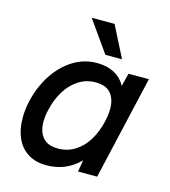

<svg xmlns="http://www.w3.org/2000/svg" viewBox="-106 -775 773 871"><g transform="rotate(15 281.0 -340.0)"><path d="M540 -487.8 427.7 0H337.9L347.2 -55.2Q283.7 9.8 190.9 9.8Q139.2 9.8 103.5 -13.2Q67.9 -36.1 50 -76.9Q32.2 -117.7 32.2 -170.4Q32.2 -211.9 42 -252.9Q57.6 -320.3 93.5 -376.2Q129.4 -432.1 181.4 -465.1Q233.4 -498 294.4 -498Q342.3 -498 376.7 -479.2Q411.1 -460.4 428.7 -426.3L444.3 -487.8ZM405.3 -311.5Q405.3 -357.9 382.6 -384.8Q359.9 -411.6 311.5 -411.6Q266.6 -411.6 230.5 -387.9Q194.3 -364.3 170.2 -324.2Q146 -284.2 135.3 -235.4Q127.9 -204.6 127.9 -177.7Q127.9 -131.3 151.1 -104.2Q174.3 -77.1 222.2 -77.1Q267.6 -77.1 303.5 -100.3Q339.4 -123.5 363 -163.1Q386.7 -202.6 397.9 -252.9Q405.3 -283.7 405.3 -311.5ZM320.8 -543.5 217.3 -689.9H324.7L398.9 -543.5Z"/></g></svg>

Font: Acari Sans Medium
Style: Italic
Weight: 500
Italic angle: -13°
Designer: Alfredo Marco Pradil and Stefan Peev
Foundry: Hanken Design Co.
Version: Version 1.045